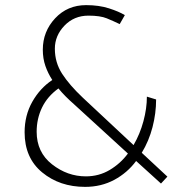

<svg xmlns="http://www.w3.org/2000/svg" viewBox="-20 -716 713 749"><path d="M123 -202Q123 -122 183 -75Q243 -28 315 -28Q366 -28 408 -53Q450 -78 479 -117L268 -310Q252 -324 236.5 -339.5Q221 -355 208 -371Q165 -340 144 -296.5Q123 -253 123 -202ZM633 -27 608 0 511 -88Q477 -42 426 -14.5Q375 13 312 13Q213 13 144.5 -43.5Q76 -100 76 -200Q76 -266 106 -319Q136 -372 184 -404Q167 -430 157 -459Q147 -488 147 -522Q147 -593 195 -644.5Q243 -696 316 -696Q366 -696 405 -683.5Q444 -671 467 -657L447 -622Q422 -634 396.5 -644.5Q371 -655 325 -655Q269 -655 231.5 -616Q194 -577 194 -526Q194 -472 222.5 -428Q251 -384 303 -335L501 -150Q526 -193 539.5 -243Q553 -293 553 -339L589 -328Q589 -274 575 -220Q561 -166 533 -120Z"/></svg>

Font: Palanquin Thin
Style: Regular
Weight: 250
Designer: Pria Ravichandran
Version: Version 1.001